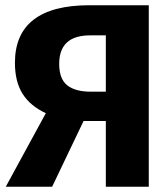

<svg xmlns="http://www.w3.org/2000/svg" viewBox="-20 -713 640 733"><path d="M548 0H384V-251H299L179 0H2L155 -281Q96 -308 66.5 -354.5Q37 -401 37 -473Q37 -583 108.5 -638Q180 -693 321 -693H548ZM324 -578Q206 -578 206 -469Q206 -412 236.5 -387.5Q267 -363 327 -363H384V-578Z"/></svg>

Font: Fira Mono
Style: Bold
Weight: 700
Monospace: yes
Designer: Carrois Corporate & Edenspiekermann AG
Foundry: Carrois Corporate GbR & Edenspiekermann AG
Version: Version 3.206